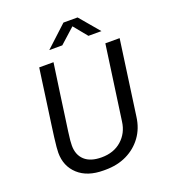

<svg xmlns="http://www.w3.org/2000/svg" viewBox="-158 -999 995 1124"><g transform="rotate(-20 339.5 -437.0)"><path d="M293 10Q193 10 136 -42Q79 -94 79 -178Q79 -189 81 -213.5Q83 -238 87.5 -271.5Q92 -305 97.5 -346Q103 -387 109.5 -431.5Q116 -476 122 -521Q128 -566 134 -608Q140 -650 145 -686H234Q218 -576 207 -497Q196 -418 188.5 -364Q181 -310 176 -275.5Q171 -241 169.5 -221.5Q168 -202 168 -190Q168 -132 204 -99Q240 -66 309 -66Q385 -66 434 -109.5Q483 -153 492 -222L557 -686H646L581 -220Q572 -150 534.5 -98.5Q497 -47 438.5 -18.5Q380 10 305 10ZM235 -761 368 -884H456L560 -761H479L398 -860H426L316 -761Z"/></g></svg>

Font: Chivo Medium Light
Style: Italic
Weight: 300
Italic angle: -8.05°
Version: Version 2.002